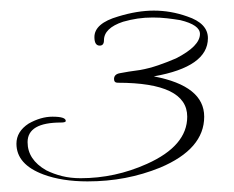

<svg xmlns="http://www.w3.org/2000/svg" viewBox="-20 -694 441 362"><path d="M145 -352Q97 -352 62 -365Q11 -384 11 -423Q11 -446 34 -461Q57 -474 79 -474Q104 -474 104 -466Q104 -463 95 -463Q32 -463 32 -426Q32 -393 67 -373Q81 -366 97 -362Q113 -358 132 -358Q197 -358 257 -385Q333 -419 333 -474Q333 -538 202 -538Q195 -538 195 -545Q195 -554 206 -556Q221 -559 244 -562Q261 -565 278.5 -571Q296 -577 312 -584Q357 -607 357 -630Q357 -647 320 -656Q308 -658 295 -659.5Q282 -661 268 -661Q253 -661 239.5 -659Q226 -657 212 -653Q176 -641 176 -618Q176 -608 168 -608Q158 -608 158 -624Q158 -650 203 -663Q239 -674 270 -674Q302 -674 333 -663Q372 -650 372 -622Q372 -568 270 -550Q365 -532 365 -474Q365 -413 282 -378Q250 -365 216 -358.5Q182 -352 145 -352Z"/></svg>

Font: Ruthie
Style: Regular
Weight: 400
Designer: Robert E. Leuschke
Foundry: Robert E. Leuschke
Version: Version 1.012